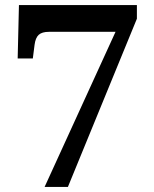

<svg xmlns="http://www.w3.org/2000/svg" viewBox="-20 -734 606 754"><path d="M155.2 0 433.7 -609H172Q145 -609 132.1 -597.3Q119.2 -585.6 115.7 -557.6L108.9 -504.3H49.4L54.4 -714H517.6V-660.5L246.7 0Z"/></svg>

Font: Noto Serif Gurmukhi
Style: Regular
Weight: 400
Designer: Vaibhav Singh and the Monotype Design Team
Foundry: Monotype Imaging Inc.
Version: Version 2.003